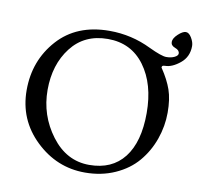

<svg xmlns="http://www.w3.org/2000/svg" viewBox="-81 -806 940 905"><g transform="rotate(10 389.0 -353.5)"><path d="M667 -547Q657 -547 654 -542.5Q651 -538 654 -534Q687 -485 702.5 -440.5Q718 -396 718 -331.5Q718 -267 696 -204.5Q674 -142 632.5 -93Q591 -44 526 -15Q461 14 382 14Q247 14 146 -83Q45 -180 45 -321.5Q45 -463 135 -563.5Q225 -664 382 -664Q488 -664 582 -618Q643 -589 666 -589Q689 -589 705 -597Q721 -605 721 -615Q721 -631 700 -638.5Q679 -646 679 -663.5Q679 -681 700.5 -701Q722 -721 737 -721Q752 -721 764.5 -700Q777 -679 777 -661Q777 -609 739 -578Q701 -547 667 -547ZM563 -99.5Q621 -174 621 -312.5Q621 -451 557 -538Q493 -625 381 -625Q269 -625 205.5 -543Q142 -461 142 -339.5Q142 -218 214.5 -121.5Q287 -25 396 -25Q505 -25 563 -99.5Z"/></g></svg>

Font: EB Garamond
Style: Regular
Weight: 400
Version: Version 0.012